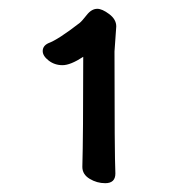

<svg xmlns="http://www.w3.org/2000/svg" viewBox="-20 -736 420 436"><path d="M219 -320Q200 -320 183.5 -330Q167 -340 167 -357Q169 -427 169 -607Q140 -588 122 -588Q104 -588 90.5 -598.5Q77 -609 77 -620Q77 -632 90 -638Q112 -646 161 -684Q166 -688 177 -702Q188 -716 201 -716Q212 -716 228 -704Q244 -692 244 -676L240 -619Q240 -386 242 -342Q242 -320 219 -320Z"/></svg>

Font: ToneOZ-Pinyin-WenKai-Medium
Style: Medium
Weight: 700
Designer: Fontworks Inc.
Foundry: ToneOZ
Version: Version 0.240331